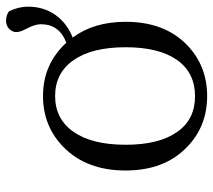

<svg xmlns="http://www.w3.org/2000/svg" viewBox="-55 -635 704 634"><g transform="rotate(-90 297.0 -318.0)"><path d="M297 14Q196 14 128 -53Q51 -127 51 -255.5Q51 -384 128 -460Q197 -528 297 -528Q402 -528 473 -451Q534 -474 534 -535Q534 -554 520 -581Q508 -603 508 -616Q508 -629 518.5 -639.5Q529 -650 545 -650Q564 -650 577 -640Q592 -608 592 -578Q592 -526 565 -487.5Q538 -449 490 -430Q542 -360 542 -255Q542 -127 466 -53Q397 14 297 14ZM179 -84Q220 -26 296.5 -26Q373 -26 415 -84Q458 -144 458 -255Q458 -366 415.5 -427Q373 -488 297 -488Q221 -488 178.5 -427Q136 -366 136 -255Q136 -144 179 -84Z"/></g></svg>

Font: Cactus Classical Serif
Style: Regular
Weight: 400
Designer: Henry Chan (via Glyphwiki)、田海東、宇文滿月
Foundry: Moonlit Owen
Version: Version 1.000